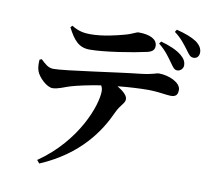

<svg xmlns="http://www.w3.org/2000/svg" viewBox="-93 -912 1185 1094"><g transform="rotate(10 500.0 -365.5)"><path d="M843 -617C859 -595 867 -581 885 -581C903 -581 919 -597 919 -615C919 -637 910 -653 889 -671C861 -695 817 -713 767 -727L757 -714C802 -678 824 -643 843 -617ZM918 -706C936 -682 944 -668 964 -668C987 -668 996 -686 996 -704C996 -726 984 -746 959 -764C933 -781 895 -796 843 -809L834 -795C876 -764 897 -733 918 -706ZM698 -655C730 -662 740 -676 740 -696C740 -735 698 -756 632 -756C617 -756 603 -742 553 -729C512 -718 435 -698 362 -698C329 -698 294 -702 253 -728L243 -718C279 -647 311 -611 373 -611C458 -611 619 -637 698 -655ZM203 78C428 -18 527 -170 578 -283C600 -332 626 -343 626 -368C626 -390 602 -411 566 -433C634 -440 698 -443 742 -443C799 -443 850 -432 872 -432C899 -432 914 -440 914 -473C914 -514 847 -546 784 -546C774 -546 753 -534 685 -526C550 -512 256 -467 189 -467C158 -467 140 -486 114 -510L102 -505C100 -481 101 -457 108 -439C120 -405 170 -357 203 -358C233 -358 269 -376 302 -386C335 -396 407 -412 473 -422C480 -411 482 -400 482 -389C482 -310 406 -90 188 60Z"/></g></svg>

Font: Noto Serif CJK KR
Style: Bold
Weight: 700
Designer: Ryoko NISHIZUKA 西塚涼子 (kana & ideographs); Frank Grießhammer (Latin, Greek & Cyrillic); Wenlong ZHANG 张文龙 (bopomofo); San
Foundry: Adobe
Version: Version 2.001;hotconv 1.1.0;makeotfexe 2.6.0